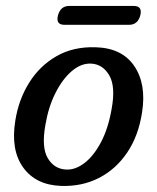

<svg xmlns="http://www.w3.org/2000/svg" viewBox="-20 -616 528 646"><path d="M302 -457Q390.5 -454.5 431.8 -393.8Q473 -333 458 -238Q446 -159 408 -102.8Q370 -46.5 312.8 -17.2Q255.5 12 185.5 9.5Q100.5 6.5 58 -52.5Q15.5 -111.5 31.5 -210Q42.5 -280.5 77.8 -337.2Q113 -394 169.8 -426.8Q226.5 -459.5 302 -457ZM202.5 -45.5Q233.5 -44 264.2 -67.5Q295 -91 319.5 -137Q344 -183 355.5 -249Q369.5 -324.5 347.8 -362.2Q326 -400 286.5 -402Q253 -403.5 221.8 -377Q190.5 -350.5 166.8 -303.5Q143 -256.5 133 -197Q119 -121 140.5 -84.2Q162 -47.5 202.5 -45.5ZM175 -564Q183.5 -596 213 -596H430Q460 -596 452 -564Q443.5 -532.5 414 -532.5H197Q167 -532.5 175 -564Z"/></svg>

Font: Fraunces 72pt SuperSoft
Style: Italic
Weight: 400
Italic angle: -16°
Version: Version 1.000;[b76b70a41]